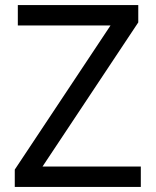

<svg xmlns="http://www.w3.org/2000/svg" viewBox="-20 -734 612 754"><path d="M533 0H38V-68L414 -634H50V-714H523V-646L147 -80H533Z"/></svg>

Font: Noto Sans Adlam
Style: Regular
Weight: 400
Designer: Mark Jamra, Neil Patel
Foundry: JamraPatel LLC
Version: Version 3.001